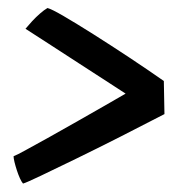

<svg xmlns="http://www.w3.org/2000/svg" viewBox="-20 -570 435 467"><path d="M42 -500Q49 -508.5 58.2 -518.5Q67.5 -528.5 77.5 -537.2Q87.5 -546 95.5 -550.5Q105.5 -548 135.5 -530.5Q165.5 -513 207 -486.8Q248.5 -460.5 293.5 -430.8Q338.5 -401 378.5 -373L380 -292.5Q329 -266 272.2 -237.2Q215.5 -208.5 164.2 -183.5Q113 -158.5 78.2 -142Q43.5 -125.5 36 -123.5Q32.5 -127.5 28.5 -136.2Q24.5 -145 21 -155.8Q17.5 -166.5 15.2 -176Q13 -185.5 13 -190Q21 -193 44.2 -205.8Q67.5 -218.5 100.8 -237Q134 -255.5 172 -277.2Q210 -299 247.8 -320.5Q285.5 -342 317 -360.5L307.5 -328Q283.5 -344 247.2 -367.2Q211 -390.5 171.8 -416Q132.5 -441.5 97.8 -464Q63 -486.5 42 -500Z"/></svg>

Font: Grandstander Thin
Style: Regular
Weight: 400
Version: Version 1.200